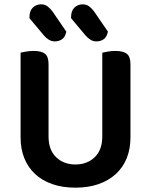

<svg xmlns="http://www.w3.org/2000/svg" viewBox="-20 -850 697 886"><path d="M328 16Q268 16 221 -0.5Q174 -17 141.5 -47.5Q109 -78 92 -120.5Q75 -163 75 -216V-607Q83 -609 100.5 -612Q118 -615 135 -615Q171 -615 187.5 -602Q204 -589 204 -554V-221Q204 -158 239 -124.5Q274 -91 328 -91Q382 -91 417 -124.5Q452 -158 452 -221V-607Q461 -609 478 -612Q495 -615 512 -615Q548 -615 565 -602Q582 -589 582 -554V-216Q582 -163 565 -120.5Q548 -78 515 -47.5Q482 -17 435 -0.5Q388 16 328 16ZM116 -766V-771Q116 -800 131.5 -815Q147 -830 170 -830Q187 -830 199.5 -820.5Q212 -811 223 -796L286 -704Q281 -679 266.5 -669Q252 -659 233 -659Q218 -659 205 -667Q192 -675 183 -686ZM308 -766V-771Q308 -800 323.5 -815Q339 -830 362 -830Q379 -830 391.5 -820.5Q404 -811 415 -796L478 -704Q473 -679 458.5 -669Q444 -659 425 -659Q409 -659 397 -667Q385 -675 375 -686Z"/></svg>

Font: Baloo Paaji 2 SemiBold
Style: Regular
Weight: 600
Designer: Shuchita Grover, Noopur Datye and Ek Type
Foundry: Ek Type
Version: Version 1.640;hotconv 1.0.111;makeotfexe 2.5.65597; ttfautoh